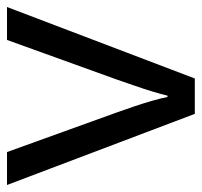

<svg xmlns="http://www.w3.org/2000/svg" viewBox="-34 -542 576 548"><g transform="rotate(-90 254.0 -268.0)"><path d="M203 0 0 -536H94L208 -220Q216 -198 225 -171Q234 -144 241 -119.5Q248 -95 251 -78H255Q259 -95 266.5 -120Q274 -145 283.5 -172Q293 -199 300 -220L414 -536H508L304 0Z"/></g></svg>

Font: Noto Sans Takri
Style: Regular
Weight: 400
Designer: Monotype Design Team
Foundry: Monotype Imaging Inc.
Version: Version 2.003; ttfautohint (v1.8.4.7-5d5b)